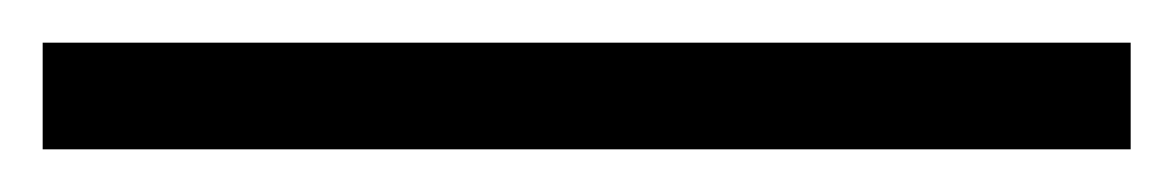

<svg xmlns="http://www.w3.org/2000/svg" viewBox="-25 55 550 90"><path d="M505 125V75H-5V125Z"/></svg>

Font: Logix
Style: Regular
Weight: 400
Designer: Michael Lee Finney
Version: Version 1.06